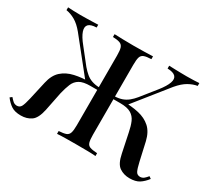

<svg xmlns="http://www.w3.org/2000/svg" viewBox="-143 -938 1284 1181"><g transform="rotate(30 499.5 -347.0)"><path d="M613 -377Q675 -377 726 -365.5Q777 -354 811 -323.5Q845 -293 859 -234L888 -105Q898 -61 907 -43.5Q916 -26 938 -26Q953 -27 963.5 -35.5Q974 -44 986 -59L1001 -48Q979 -19 953.5 -2.5Q928 14 885 14Q844 14 813 -7Q782 -28 769 -94L741 -228Q733 -269 720.5 -298Q708 -327 681.5 -342.5Q655 -358 605 -358H535V-377ZM965 -708V-688Q934 -683 902.5 -665Q871 -647 838 -608L638 -358H555V-377Q584 -378 606.5 -386Q629 -394 648 -409.5Q667 -425 684 -446L768 -551Q802 -594 812.5 -624.5Q823 -655 807.5 -671Q792 -687 751 -688V-708Q772 -707 793 -706.5Q814 -706 835 -705.5Q856 -705 877 -705Q904 -705 926.5 -706Q949 -707 965 -708ZM636 -708V-688Q602 -687 585 -680.5Q568 -674 562.5 -656.5Q557 -639 557 -602V-106Q557 -70 562.5 -52Q568 -34 585 -28Q602 -22 636 -20V0Q613 -2 576.5 -2.5Q540 -3 498 -3Q461 -3 424 -2.5Q387 -2 363 0V-20Q396 -22 413 -28Q430 -34 436 -52Q442 -70 442 -106V-602Q442 -639 436 -656.5Q430 -674 413 -680.5Q396 -687 363 -688V-708Q387 -707 424 -706Q461 -705 498 -705Q540 -705 576.5 -706Q613 -707 636 -708ZM247 -708V-688Q206 -687 191 -671Q176 -655 186 -624.5Q196 -594 231 -551L314 -446Q332 -425 350.5 -409.5Q369 -394 392 -386Q415 -378 443 -377V-358H360L160 -608Q128 -647 96.5 -665Q65 -683 33 -688V-708Q49 -707 72 -706Q95 -705 121 -705Q143 -705 163.5 -705.5Q184 -706 205 -706.5Q226 -707 247 -708ZM463 -377V-358H393Q343 -358 317 -342.5Q291 -327 279 -298Q267 -269 257 -228L230 -94Q216 -28 185.5 -7Q155 14 113 14Q70 14 45 -2.5Q20 -19 -2 -48L12 -59Q25 -44 35 -35.5Q45 -27 61 -26Q82 -26 91.5 -43.5Q101 -61 111 -105L140 -234Q153 -293 187 -323.5Q221 -354 272 -365.5Q323 -377 385 -377Z"/></g></svg>

Font: Playfair Display Medium
Style: Regular
Weight: 500
Designer: Claus Eggers Sørensen
Foundry: Claus Eggers Sørensen
Version: Version 1.203